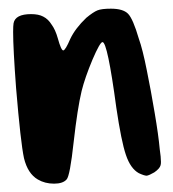

<svg xmlns="http://www.w3.org/2000/svg" viewBox="-20 -532 405 449"><path d="M181.6 -490.2Q198.2 -503.9 208 -507.8Q217.8 -511.7 239.3 -511.7Q267.6 -511.7 279.3 -500Q291 -488.3 304.7 -441.4Q313.5 -417 323.2 -368.2Q333 -320.3 341.8 -267.6Q350.6 -215.8 353.5 -183.6Q356.4 -164.1 356.4 -153.3Q356.4 -148.4 355.5 -145.5Q353.5 -137.7 340.8 -128.9Q329.1 -122.1 323.2 -121.1Q317.4 -121.1 304.7 -127Q285.2 -137.7 274.4 -169.9Q263.7 -201.2 252 -280.3Q231.4 -433.6 219.7 -433.6Q213.9 -433.6 196.3 -392.6Q178.7 -350.6 170.9 -319.3Q161.1 -278.3 152.3 -200.2Q143.6 -120.1 135.7 -112.3Q127 -102.5 106.4 -102.5Q85 -102.5 68.4 -112.3Q44.9 -126 36.1 -162.1Q28.3 -198.2 17.6 -326.2Q10.7 -418.9 10.7 -457Q10.7 -471.7 11.7 -477.5Q15.6 -499 52.7 -499Q70.3 -499 81.1 -493.2Q92.8 -487.3 100.6 -474.6Q109.4 -462.9 115.2 -442.4Q123 -414.1 127.9 -414.1Q132.8 -414.1 144.5 -441.4Q156.2 -465.8 181.6 -490.2Z"/></svg>

Font: CillaFHscript
Style: Medium
Weight: 400
Designer: Cecilia Bingert
Version: Version 001.000